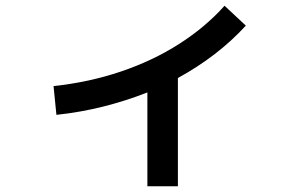

<svg xmlns="http://www.w3.org/2000/svg" viewBox="-20 -607 1040 667"><path d="M176 -208 166 -308Q289 -321 400 -358.5Q511 -396 602.5 -454.5Q694 -513 760 -587L834 -518Q737 -412 598 -336V40H492V-286Q419 -257 339.5 -237Q260 -217 176 -208Z"/></svg>

Font: Murecho Medium
Style: Regular
Weight: 500
Designer: Neil Summerour
Foundry: Positype
Version: Version 1.010; ttfautohint (v1.8.3)